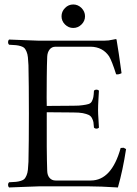

<svg xmlns="http://www.w3.org/2000/svg" viewBox="-20 -825 607 850"><path d="M267.8 -716.6Q252.4 -731.9 252.4 -752.9Q252.4 -773.9 267.8 -789.6Q283.2 -805.2 304.2 -805.2Q325.2 -805.2 340.8 -789.6Q356.4 -773.9 356.4 -752.9Q356.4 -731.9 340.8 -716.6Q325.2 -701.2 304.2 -701.2Q283.2 -701.2 267.8 -716.6ZM304.2 -356.9Q332 -356.9 346.2 -359.4Q361.8 -361.3 372.1 -364.5Q382.3 -367.7 387 -377Q391.6 -386.2 393.3 -395.5Q395 -404.8 396 -423.8Q400.4 -428.2 407 -428.2Q413.6 -428.2 418 -423.8Q417.5 -414.1 415.8 -385.5Q414.1 -356.9 414.1 -337.9Q414.1 -321.8 415.8 -298.8Q417.5 -275.9 418 -259.8Q413.6 -255.4 407 -255.4Q400.4 -255.4 396 -259.8Q395 -275.9 393.6 -284.2Q392.1 -292.5 387 -302.2Q381.8 -312 372.3 -316.4Q362.8 -320.8 346.2 -324.2Q330.6 -327.1 304.2 -327.1L187 -328.1Q186 -152.8 189 -68.8Q189.5 -48.8 199.5 -37.4Q209.5 -25.9 226.1 -25.9H381.8Q474.1 -25.9 514.2 -169.9Q525.4 -171.4 527.3 -170.9Q529.3 -170.4 538.1 -165Q523.9 -71.8 502 4.9Q421.9 0 374 0H151.9Q136.7 0 90.3 2.2Q43.9 4.4 20 4.9Q15.6 0.5 15.6 -6.6Q15.6 -13.7 20 -18.1Q40 -19 50.8 -20Q61.5 -21 72.5 -24.4Q83.5 -27.8 88.4 -33.2Q93.3 -38.6 97.7 -49.1Q102.1 -59.6 103.5 -73.5Q105 -87.4 106 -108.9Q107.9 -190.9 107.9 -320.8Q107.9 -454.1 106 -536.1Q105 -557.6 103.5 -571.5Q102.1 -585.4 97.7 -595.9Q93.3 -606.4 88.4 -611.8Q83.5 -617.2 72.5 -620.6Q61.5 -624 50.8 -625Q40 -626 20 -627Q15.6 -631.3 15.6 -638.4Q15.6 -645.5 20 -649.9Q44.9 -649.4 89.8 -647.2Q134.8 -645 149.9 -645H441.9Q452.6 -645 460.4 -646Q468.3 -647 478.3 -649.2Q488.3 -651.4 492.2 -651.9Q496.1 -651.9 496.1 -648.9Q497.6 -642.6 506.1 -586.2Q514.6 -529.8 518.1 -501Q504.9 -494.1 494.1 -496.1Q475.1 -555.7 462.9 -575.7Q434.6 -617.2 381.8 -618.2H226.1Q209 -618.2 199.5 -605.7Q189.9 -593.3 189 -574.2Q187.5 -537.6 187 -483.2Q186.5 -428.7 186.5 -392.6L187 -356Z"/></svg>

Font: Linux Libertine Display G
Style: Regular
Weight: 400
Designer: Philipp H. Poll
Foundry: Philipp H. Poll
Version: Version 5.0.9